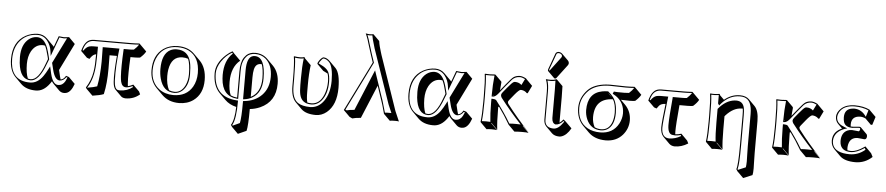

<svg xmlns="http://www.w3.org/2000/svg" viewBox="-50 -1058 7905 1713"><g transform="rotate(5 3902.5 -201.5)"><path d="M469.7 -134.3 483.4 -76.7Q486.8 -63 490.7 -51.3Q514.2 -53.2 531.2 -79.6Q533.7 -84 536.1 -87.9L563 -79.1L619.6 -22.5Q593.8 51.3 552.7 63.5Q541 66.4 528.8 66.4Q505.4 65.4 487.8 49.3L431.2 -7.3Q422.4 -16.6 415.5 -28.3Q362.3 57.6 294.4 65.4Q285.2 66.4 276.4 66.4Q190.9 65.9 144 19L87.4 -37.6Q34.7 -91.8 34.2 -195.8Q34.2 -350.1 145.5 -411.1Q196.3 -438.5 253.9 -439Q303.7 -438.5 337.4 -404.8L394 -348.1Q399.9 -342.3 404.8 -336.4L440.9 -434.1Q448.2 -434.1 464.8 -431.6Q481.4 -429.2 488.8 -429.2Q496.6 -429.2 512.7 -431.6Q527.3 -434.1 533.2 -434.1L589.4 -377.4ZM362.8 -222.2 357.9 -243.2Q342.3 -306.6 326.7 -339.4Q315.9 -342.3 305.7 -342.3Q242.2 -342.3 205.1 -277.8Q178.7 -230 178.7 -162.6Q179.2 -81.5 199.2 -33.7Q211.9 -30.3 225.1 -29.8Q293.5 -31.7 347.2 -181.2ZM373.5 -221.2 356.4 -177.7Q299.3 -21.5 225.1 -20Q129.9 -20 114.3 -167Q111.8 -191.9 111.8 -219.2Q111.8 -332 176.8 -383.3Q209.5 -408.7 249 -409.2Q312 -409.2 345.2 -322.3Q356.4 -292 367.7 -245.1ZM402.3 -192.4 516.1 -421.9Q497.6 -418.9 488.8 -418.9Q480 -418.9 462.4 -421.9Q452.1 -423.3 447.8 -423.8L384.3 -252.4L378.9 -293Q372.6 -344.7 341.3 -384.8Q307.1 -428.7 253.9 -429.2Q162.6 -429.2 103.5 -366.7Q44.4 -303.7 43.9 -195.8Q43.9 -24.9 179.7 -2.9Q199.2 0 220.2 0Q287.6 0 336.4 -69.3Q355.5 -96.2 375 -134.3L387.7 -159.2L402.8 -93.3Q425.3 -1 472.2 0Q513.2 0 535.2 -40Q543 -54.2 550.3 -72.8L540.5 -76.2Q516.6 -42 482.9 -41Q439 -43 417.5 -130.9Z M972.7 -304.2H907.2Q908.2 -276.9 908.2 -185.5Q908.2 -50.8 887.7 38.6Q886.7 43 886.2 45.4Q855 58.6 786.1 68.4L729.5 12.2L721.7 0Q765.1 -65.9 777.8 -145.5Q782.7 -176.3 784.7 -210Q786.6 -250.5 787.1 -302.7Q761.7 -298.8 742.2 -272Q737.8 -265.6 731 -256.3L708 -264.6L651.4 -320.8Q672.9 -406.7 723.1 -423.8Q739.7 -429.2 758.8 -429.2H1086.4Q1125 -429.2 1163.6 -432.1L1173.3 -422.9L1230 -366.2Q1215.3 -337.9 1180.2 -307.6Q1164.1 -304.7 1133.3 -304.2H1094.2Q1085.9 -148.9 1091.3 -69.3Q1092.3 -54.7 1093.8 -43.9Q1117.2 -49.3 1140.6 -62L1197.3 -5.4L1209 19.5Q1155.8 65.9 1083 66.4Q1056.2 65.4 1042.5 52.7L985.8 -3.9Q967.8 -23.4 964.4 -71.8Q959 -155.3 972.7 -304.2ZM758.8 -371.1H797.4V-360.8Q797.4 -265.1 794.4 -209.5Q787.6 -85.4 737.8 -6.3Q735.4 -2 732.4 1.5Q792.5 -7.8 821.3 -18.6Q840.3 -109.4 841.8 -242.2Q841.8 -335 840.3 -360.8V-371.1H989.7L988.3 -359.9Q969.7 -214.8 973.6 -89.4Q974.1 -79.6 974.6 -72.8Q978.5 -11.7 1005.9 -2.4Q1014.6 0 1026.4 0Q1091.8 -1 1140.1 -39.6L1135.7 -48.3Q1101.6 -32.2 1077.6 -32.2Q1042 -32.2 1030.8 -78.1Q1026.4 -97.2 1024.4 -125.5Q1019 -208 1027.3 -361.3L1028.3 -371.1H1076.7Q1106 -371.1 1119.1 -373.5Q1148.4 -399.9 1161.6 -421.9Q1122.6 -418.9 1086.4 -418.9H758.8Q701.7 -418.9 676.8 -365.2Q669.4 -349.1 663.6 -327.6L670.4 -325.2Q694.8 -360.4 721.7 -367.2Q737.3 -371.1 758.8 -371.1Z M1291.5 -205.1Q1291.5 -338.9 1379.9 -401.4Q1433.6 -438.5 1507.3 -439Q1601.1 -438.5 1655.3 -384.3L1711.9 -328.1Q1771.5 -267.1 1772 -157.2Q1772 -33.2 1688.5 27.8Q1634.8 66.4 1560.1 66.4Q1466.3 65.9 1408.2 8.3L1351.6 -48.3Q1292 -109.4 1291.5 -205.1ZM1557.1 -342.3Q1459.5 -342.3 1439.9 -221.2Q1436 -194.8 1436 -165.5Q1436.5 -91.3 1462.9 -40Q1485.8 -30.3 1512.2 -29.8Q1573.2 -29.8 1606.4 -97.2Q1627 -140.6 1627.4 -195.8Q1627 -288.6 1607.9 -334Q1585.4 -342.3 1557.1 -342.3ZM1500.5 -409.2Q1604 -409.2 1627.9 -302.2Q1637.2 -260.3 1637.2 -195.8Q1637.2 -98.1 1583.5 -48.3Q1552.2 -20.5 1512.2 -20Q1411.6 -20 1380.4 -137.2Q1369.6 -177.7 1369.6 -222.2Q1369.6 -358.4 1443.8 -396.5Q1469.2 -409.2 1500.5 -409.2ZM1301.3 -205.1Q1301.3 -96.2 1377.4 -39.1Q1430.2 -0.5 1503.4 0Q1621.6 0 1674.8 -90.8Q1705.1 -143.6 1705.6 -213.9Q1705.6 -358.9 1605 -408.7Q1562.5 -429.2 1507.3 -429.2Q1389.2 -429.2 1334.5 -337.4Q1301.8 -281.7 1301.3 -205.1Z M2195.3 64.5Q2195.3 214.4 2183.6 260.7L2108.4 294.4L2051.8 237.8L2040 220.2Q2069.8 173.3 2073.2 56.6Q2010.3 41.5 1971.7 2.9L1915 -53.7Q1855.5 -114.7 1855 -227.1Q1855 -317.4 1941.9 -396Q1971.7 -422.4 1997.1 -435.1L2016.1 -414.1L2072.3 -357.4Q1994.6 -293.9 1994.6 -161.6Q1995.1 -85 2015.6 -42Q2041 -30.3 2073.7 -26.9V-259.8Q2073.7 -346.7 2103.5 -389.2Q2111.8 -400.9 2122.1 -411.1Q2151.9 -439 2200.7 -439Q2266.6 -438.5 2310.1 -396L2366.7 -339.4Q2423.3 -281.7 2423.3 -180.7Q2423.3 -21 2286.6 40.5Q2241.7 60.1 2195.3 64.5ZM2194.3 -44.4Q2283.2 -89.4 2283.7 -217.8Q2283.2 -296.9 2267.1 -342.8Q2261.7 -343.3 2257.3 -343.3Q2212.9 -343.3 2200.7 -290.5Q2194.3 -262.2 2194.3 -219.2ZM2128.9 7.8V-1L2138.2 -2Q2234.4 -10.7 2294.9 -71.8Q2356.4 -134.8 2356.9 -236.8Q2356.9 -343.3 2294.9 -396.5Q2256.3 -429.2 2200.7 -429.2Q2155.3 -428.2 2128.9 -403.8Q2090.8 -364.3 2085.4 -301.8Q2084 -283.2 2084 -259.8V-16.1L2073.2 -17.1Q1940.4 -28.8 1929.2 -184.1Q1928.2 -200.7 1927.7 -217.8Q1928.2 -347.7 2001.5 -415L1994.6 -422.4Q1939.9 -392.1 1900.4 -333Q1865.2 -279.3 1864.7 -227.1Q1866.7 -15.1 2074.7 -2L2084 -1.5V7.8Q2084 162.1 2053.7 216.3Q2052.2 218.3 2051.8 219.7L2055.7 225.6L2118.2 196.8Q2128.9 149.9 2128.9 7.8ZM2293.9 -217.8Q2293.9 -88.9 2207.5 -40Q2177.2 -22.9 2139.2 -18.1L2127.9 -16.6V-275.9Q2127.9 -397 2185.1 -408.7Q2192.9 -410.2 2200.7 -410.2Q2293.5 -408.2 2293.9 -217.8Z M2692.4 -194.3V-132.3Q2692.4 -67.9 2701.7 -38.1Q2718.3 -34.2 2737.8 -34.2Q2812.5 -34.2 2848.6 -124.5Q2868.7 -175.8 2869.1 -236.8Q2868.7 -283.7 2858.9 -311.5Q2839.8 -322.3 2818.4 -332L2761.7 -388.7Q2761.7 -388.7 2761.2 -397Q2776.9 -431.2 2799.8 -447.3Q2806.6 -451.7 2811 -452.1Q2840.3 -451.2 2868.2 -423.8L2869.6 -422.4L2925.8 -365.7Q2966.8 -321.8 2967.3 -192.4Q2967.3 -39.1 2882.3 30.8Q2837.9 66.4 2785.6 66.4Q2696.8 65.9 2654.8 24.9L2598.1 -31.7Q2556.2 -75.2 2556.2 -172.9V-234.9Q2556.2 -381.8 2545.9 -436L2547.9 -439Q2611.8 -429.7 2636.7 -439Q2641.1 -438.5 2643.6 -437Q2645.5 -433.6 2646 -429.2L2702.6 -372.6Q2692.4 -294.9 2692.4 -194.3ZM2626 -251Q2626 -353 2635.7 -427.7Q2608.4 -419.9 2557.6 -427.2Q2565.9 -368.7 2565.9 -234.9V-172.9Q2565.9 -62.5 2620.1 -25.9Q2659.2 -0.5 2729 0Q2804.2 0 2853 -70.3Q2900.4 -139.2 2900.9 -249Q2900.4 -375 2862.3 -415.5Q2836.4 -441.4 2811 -441.9Q2802.7 -441.9 2781.2 -411.6Q2774.9 -402.3 2771.5 -395Q2794.4 -384.3 2815.9 -371.6Q2850.1 -351.1 2862.8 -326.7Q2878.9 -293.5 2878.9 -236.8Q2878.9 -130.4 2828.1 -68.4Q2791 -24.4 2737.8 -23.9Q2652.3 -23.9 2633.8 -100.6Q2626 -132.3 2626 -189Z M3530.3 59.6Q3526.9 57.1 3501 56.6Q3499 56.6 3498.5 56.6Q3497.1 56.6 3473.1 57.1L3448.2 59.6L3391.6 2.9Q3385.7 -15.6 3379.4 -41.5Q3369.6 -78.6 3358.9 -108.9L3314 -242.2L3189.5 56.6Q3135.3 61 3113.3 68.4L3088.4 56.6L3031.7 0L3252 -443.8L3228 -516.1Q3217.3 -547.9 3198.2 -610.8Q3189.5 -639.6 3188 -645L3176.8 -675.3L3167 -698.2Q3188 -693.8 3203.6 -693.4Q3224.6 -693.8 3235.8 -696.8L3292.5 -640.6Q3295.9 -615.2 3301.8 -593.3Q3302.2 -591.3 3314.5 -548.8Q3321.3 -525.4 3323.7 -518.6L3491.2 -31.2Q3516.6 30.8 3530.3 59.6ZM3368.7 -112.3Q3369.6 -109.9 3397.9 -11.7Q3398.4 -9.8 3398.9 -8.3Q3407.7 -9.3 3416.5 -9.8Q3430.2 -10.3 3441.9 -9.8Q3450.7 -9.8 3457 -9.8Q3448.7 -28.3 3425.3 -84L3257.3 -571.8Q3255.4 -578.6 3249 -601.1Q3236.3 -644.5 3235.4 -647.5Q3229.5 -670.4 3227.5 -685.1Q3217.3 -683.6 3203.6 -683.1Q3193.8 -683.1 3184.1 -684.6V-683.6Q3185.5 -680.2 3186 -678.7L3197.3 -648.4Q3199.2 -643.1 3208 -612.8Q3227.1 -550.3 3237.3 -519L3262.7 -443.4L3045.4 -4.4L3057.6 1Q3081.1 -6.3 3126 -9.3L3278.8 -376.5Z M4029.3 -134.3 4043 -76.7Q4046.4 -63 4050.3 -51.3Q4073.7 -53.2 4090.8 -79.6Q4093.3 -84 4095.7 -87.9L4122.6 -79.1L4179.2 -22.5Q4153.3 51.3 4112.3 63.5Q4100.6 66.4 4088.4 66.4Q4064.9 65.4 4047.4 49.3L3990.7 -7.3Q3981.9 -16.6 3975.1 -28.3Q3921.9 57.6 3854 65.4Q3844.7 66.4 3835.9 66.4Q3750.5 65.9 3703.6 19L3647 -37.6Q3594.2 -91.8 3593.8 -195.8Q3593.8 -350.1 3705.1 -411.1Q3755.9 -438.5 3813.5 -439Q3863.3 -438.5 3897 -404.8L3953.6 -348.1Q3959.5 -342.3 3964.4 -336.4L4000.5 -434.1Q4007.8 -434.1 4024.4 -431.6Q4041 -429.2 4048.3 -429.2Q4056.2 -429.2 4072.3 -431.6Q4086.9 -434.1 4092.8 -434.1L4148.9 -377.4ZM3922.4 -222.2 3917.5 -243.2Q3901.9 -306.6 3886.2 -339.4Q3875.5 -342.3 3865.2 -342.3Q3801.8 -342.3 3764.6 -277.8Q3738.3 -230 3738.3 -162.6Q3738.8 -81.5 3758.8 -33.7Q3771.5 -30.3 3784.7 -29.8Q3853 -31.7 3906.7 -181.2ZM3933.1 -221.2 3916 -177.7Q3858.9 -21.5 3784.7 -20Q3689.5 -20 3673.8 -167Q3671.4 -191.9 3671.4 -219.2Q3671.4 -332 3736.3 -383.3Q3769 -408.7 3808.6 -409.2Q3871.6 -409.2 3904.8 -322.3Q3916 -292 3927.2 -245.1ZM3961.9 -192.4 4075.7 -421.9Q4057.1 -418.9 4048.3 -418.9Q4039.6 -418.9 4022 -421.9Q4011.7 -423.3 4007.3 -423.8L3943.8 -252.4L3938.5 -293Q3932.1 -344.7 3900.9 -384.8Q3866.7 -428.7 3813.5 -429.2Q3722.2 -429.2 3663.1 -366.7Q3604 -303.7 3603.5 -195.8Q3603.5 -24.9 3739.3 -2.9Q3758.8 0 3779.8 0Q3847.2 0 3896 -69.3Q3915 -96.2 3934.6 -134.3L3947.3 -159.2L3962.4 -93.3Q3984.9 -1 4031.7 0Q4072.8 0 4094.7 -40Q4102.5 -54.2 4109.9 -72.8L4100.1 -76.2Q4076.2 -42 4042.5 -41Q3998.5 -43 3977.1 -130.9Z M4265.1 -234.9Q4265.1 -367.7 4256.3 -429.2L4258.3 -432.1Q4301.3 -428.7 4345.2 -433.1Q4351.1 -432.6 4352.5 -431.6L4409.2 -375Q4410.6 -372.1 4410.6 -366.2Q4406.2 -323.7 4404.3 -296.4Q4404.3 -296.4 4452.6 -356Q4498 -412.1 4515.1 -423.8Q4538.6 -439 4570.8 -439.5Q4595.2 -439 4627 -421.9L4630.4 -417.5L4686.5 -360.8L4652.8 -292H4644.5L4634.8 -301.3Q4614.3 -315.9 4588.9 -316.4Q4574.7 -316.4 4534.2 -267.1Q4531.2 -263.2 4528.8 -260.3L4493.7 -217.3Q4484.9 -205.6 4483.9 -199.2Q4484.9 -189 4489.7 -181.6Q4583.5 -59.1 4692.9 56.6L4636.2 0L4634.3 2.9L4690.9 59.6Q4675.8 56.6 4630.9 56.6Q4590.8 56.6 4564.5 59.6L4508.3 2.9Q4458.5 -82.5 4409.7 -148.4Q4405.8 -148.4 4401.9 -148.4V-123.5Q4401.9 -14.2 4410.6 56.6L4354 0L4352.1 2.9L4408.7 59.6Q4390.1 56.6 4361.8 56.6Q4333 56.6 4314.9 59.6L4258.3 2.9L4256.3 0Q4265.1 -68.8 4265.1 -180.2ZM4639.6 -297.4 4640.1 -296.9Q4640.1 -296.9 4639.6 -297.4ZM4350.6 -245.6 4345.2 -251V-245.1Q4348.6 -245.1 4350.6 -245.6ZM4274.9 -234.9V-180.2Q4274.9 -72.8 4267.1 -8.3Q4286.6 -10.3 4305.2 -9.8Q4324.2 -9.8 4343.3 -8.3Q4335.4 -76.2 4335 -180.2V-214.8H4345.2Q4368.2 -214.4 4377.4 -206.5L4378.4 -206.1L4378.9 -205.1Q4458.5 -101.1 4507.8 -17.1Q4510.7 -11.7 4513.7 -7.8Q4542 -10.3 4574.2 -9.8Q4592.8 -9.8 4614.3 -8.8Q4513.7 -116.7 4425.3 -231.9Q4418 -243.2 4417.5 -255.9Q4418 -266.6 4429.2 -280.3L4464.4 -323.2Q4506.8 -375.5 4522.5 -381.3Q4527.8 -382.8 4532.2 -382.8Q4567.9 -382.3 4590.8 -360.4L4618.2 -415.5Q4590.8 -429.2 4570.8 -429.2Q4531.7 -429.2 4503.9 -401.4Q4493.2 -390.1 4460.4 -349.6Q4460.4 -349.6 4449.7 -336.9Q4409.7 -287.6 4395 -268.6Q4370.6 -238.3 4350.1 -235.4Q4347.7 -234.9 4345.7 -235.4L4335 -234.4V-251Q4335 -339.4 4344.2 -422.9Q4308.6 -419.9 4267.1 -421.4Q4274.9 -356.9 4274.9 -234.9Z M4897 -683.1Q4916 -682.1 4929.2 -669.4L4985.8 -613.3Q4995.1 -603 4995.1 -591.3Q4994.6 -581.1 4989.3 -573.2L4897.5 -451.7Q4891.1 -444.3 4885.3 -443.4Q4878.9 -443.8 4875 -447.8L4818.4 -503.9Q4814.9 -508.3 4814.9 -513.2Q4815.4 -517.6 4816.9 -522.9L4868.7 -666Q4876.5 -682.6 4897 -683.1ZM4821.8 -321.8Q4821.3 -391.6 4803.7 -429.2L4805.7 -431.2Q4817.9 -429.2 4849.6 -429.2Q4875 -429.7 4899.9 -439L4956.5 -382.3Q4956.5 -381.3 4958.5 -286.6V-55.2Q4975.1 -65.9 4991.7 -86.9L5012.7 -69.8L5069.3 -13.7Q5032.7 50.8 4985.8 65.4Q4975.6 68.4 4966.3 68.4Q4923.8 67.9 4900.4 45.4L4843.8 -11.2Q4822.3 -34.2 4821.8 -70.8ZM4831.5 -321.8V-70.8Q4831.5 -6.3 4895 1Q4902.8 2 4909.7 2Q4952.6 2 4994.6 -59.6Q4997.6 -64 5000 -67.9L4993.2 -72.8Q4960.4 -36.1 4924.8 -36.1Q4893.1 -43.9 4891.6 -90.8V-342.8Q4891.6 -368.7 4890.1 -424.8Q4869.6 -418.9 4849.6 -418.9Q4835.9 -418.9 4818.4 -419.9Q4831.5 -382.8 4831.5 -321.8ZM4897 -672.9Q4882.8 -671.9 4878.4 -662.6L4826.2 -519.5Q4825.2 -516.1 4824.7 -513.2Q4826.7 -511.2 4828.1 -510.3Q4830.6 -512.2 4833 -514.2L4924.8 -636.2Q4928.2 -641.1 4928.7 -647.9Q4928.7 -663.6 4908.7 -670.9Q4902.8 -672.9 4897 -672.9Z M5614.3 -307.6Q5598.1 -304.7 5567.4 -304.2Q5514.6 -304.2 5486.8 -306.2L5526.9 -266.1Q5581.5 -210 5582 -129.4Q5582 -55.2 5532.2 2.4Q5475.6 65.9 5382.3 66.4Q5283.7 65.9 5227.1 9.8L5170.4 -46.9Q5113.3 -105.5 5112.8 -204.1Q5114.3 -296.4 5182.6 -366.2Q5236.8 -420.4 5342.3 -430.2Q5360.8 -431.6 5378.9 -432.1Q5402.3 -432.1 5449.5 -430.7Q5496.6 -429.2 5520.5 -429.2Q5559.6 -429.2 5597.7 -432.1L5607.9 -422.9L5664.1 -366.2Q5648.4 -337.4 5614.3 -307.6ZM5332.5 -28.8Q5402.8 -28.8 5429.7 -104.5Q5441.4 -139.6 5441.9 -185.1Q5441.4 -262.7 5415.5 -304.2Q5253.4 -299.8 5252.4 -131.3Q5252.9 -82.5 5274.4 -42Q5300.8 -28.8 5332.5 -28.8ZM5403.3 -321.3Q5394.5 -332.5 5385.7 -341.8Q5375.5 -351.6 5363.8 -360.8ZM5332.5 -19Q5240.7 -19 5202.6 -106.4Q5186 -145.5 5185.5 -188Q5185.5 -341.3 5313.5 -366.2Q5337.4 -370.6 5363.8 -371.1H5367.2L5369.6 -368.7Q5396.5 -346.7 5413.6 -324.2Q5451.2 -273.9 5451.7 -185.1Q5451.7 -69.8 5385.3 -32.2Q5360.8 -19.5 5332.5 -19ZM5553.2 -373.5Q5582 -399.4 5595.7 -421.9Q5556.2 -418.9 5520.5 -418.9Q5496.6 -418.9 5449.2 -420.4Q5402.3 -421.9 5378.9 -421.9Q5267.1 -421.9 5200.7 -368.7Q5194.3 -363.3 5189.9 -358.9Q5124 -293 5122.6 -206.1Q5122.6 -204.6 5122.6 -204.1Q5122.6 -78.1 5212.9 -26.9Q5260.7 -0.5 5325.7 0Q5440.9 0 5491.7 -94.7Q5515.1 -139.6 5515.6 -186Q5515.6 -281.7 5439.5 -335.4Q5428.2 -343.3 5417 -349.1L5408.7 -353.5L5418 -374L5425.3 -373Q5442.4 -371.1 5510.7 -371.1Q5540 -371.6 5553.2 -373.5Z M6011.2 -304.2Q5995.1 -128.4 5995.1 -69.3Q5995.1 -53.2 5996.1 -42H5997.1Q6022.5 -42.5 6050.3 -51.8L6106.9 4.9L6119.1 29.8Q6061 66.4 6000 66.4Q5969.7 65.4 5950.7 46.9L5894 -9.8Q5867.2 -38.1 5866.7 -91.8Q5866.7 -139.6 5886.7 -304.2Q5848.1 -303.2 5829.6 -282.7Q5822.3 -273.9 5810.1 -256.3L5787.1 -264.6L5730.5 -320.8Q5752 -406.7 5802.2 -423.8Q5818.8 -429.2 5837.4 -429.2H6038.1Q6077.1 -429.2 6115.7 -432.1L6125.5 -422.9L6182.1 -366.2Q6166.5 -336.9 6132.3 -307.6Q6116.2 -304.7 6085.4 -304.2ZM5944.8 -361.8 5945.3 -371.1H6028.8Q6057.6 -371.1 6071.3 -373.5Q6100.1 -399.4 6113.8 -421.9Q6074.2 -418.9 6038.1 -418.9H5837.4Q5780.3 -418.9 5755.9 -365.2Q5748.5 -349.1 5742.7 -327.6L5749.5 -325.2Q5773.9 -360.4 5800.8 -367.2Q5815.9 -370.6 5837.4 -371.1H5904.8L5903.3 -359.9Q5876.5 -136.2 5876.5 -91.8Q5876.5 -13.7 5927.7 -2Q5936 -0.5 5943.8 0Q5999.5 -0.5 6049.8 -30.8L6045.4 -39.6Q6019.5 -32.2 5997.1 -31.7Q5983.9 -31.7 5970.2 -34.2Q5931.2 -40.5 5928.7 -114.3Q5928.7 -120.6 5928.7 -126Q5928.7 -187 5944.8 -361.8Z M6576.7 -322.3Q6572.3 -322.3 6568.8 -322.3Q6495.1 -322.3 6429.2 -251Q6423.8 -245.1 6419.9 -240.2V-123.5Q6419.9 -7.3 6428.7 56.6L6372.1 0L6370.1 2.9L6426.8 59.6Q6408.2 56.6 6379.9 56.6Q6351.1 56.6 6333 59.6L6276.4 2.9L6274.4 0Q6283.2 -62 6283.2 -180.2V-234.9Q6283.2 -373 6274.4 -429.2L6276.4 -432.1Q6320.3 -427.7 6357.4 -435.1Q6360.4 -434.6 6361.3 -433.6Q6362.8 -430.7 6363.3 -424.8L6402.3 -386.2Q6467.3 -439.5 6543 -439Q6594.7 -438.5 6623 -411.1L6679.2 -354.5Q6716.3 -315.9 6716.8 -224.6V62.5Q6716.8 89.8 6718.3 140.6Q6719.7 182.6 6719.7 200.7Q6719.7 240.7 6714.8 260.7L6633.8 294.4L6577.1 237.8L6566.4 220.2Q6580.1 184.1 6580.1 17.1Q6580.1 11.2 6580.1 5.9V-263.2Q6580.1 -301.8 6576.7 -322.3ZM6365.7 -349.6 6363.3 -352.1 6365.2 -349.1ZM6373 -342.8 6364.3 -332 6353 -349.1V-424.3Q6321.3 -419.4 6285.6 -421.4Q6293.5 -362.3 6293 -234.9V-180.2Q6293 -65.9 6285.6 -8.3Q6305.2 -10.3 6323.2 -9.8Q6342.3 -9.8 6360.8 -8.3Q6353 -70.3 6353 -180.2V-300.8L6355.5 -303.2Q6418.9 -379.4 6496.1 -388.2Q6504.9 -389.2 6512.2 -389.2Q6572.8 -389.2 6585.4 -329.1Q6590.3 -304.7 6590.3 -263.2V5.9Q6590.3 173.8 6578.6 214.4Q6577.6 217.3 6577.1 218.8L6581.1 225.6L6649.4 196.8Q6652.8 177.2 6653.3 144Q6653.3 126 6651.9 85Q6650.4 33.2 6650.4 5.9V-280.8Q6650.4 -404.3 6581.1 -424.3Q6564.5 -429.2 6543 -429.2Q6450.2 -429.2 6380.9 -352.1Q6376.5 -346.7 6373 -342.8Z M6876 -234.9Q6876 -367.7 6867.2 -429.2L6869.1 -432.1Q6912.1 -428.7 6956.1 -433.1Q6961.9 -432.6 6963.4 -431.6L7020 -375Q7021.5 -372.1 7021.5 -366.2Q7017.1 -323.7 7015.1 -296.4Q7015.1 -296.4 7063.5 -356Q7108.9 -412.1 7126 -423.8Q7149.4 -439 7181.6 -439.5Q7206.1 -439 7237.8 -421.9L7241.2 -417.5L7297.4 -360.8L7263.7 -292H7255.4L7245.6 -301.3Q7225.1 -315.9 7199.7 -316.4Q7185.5 -316.4 7145 -267.1Q7142.1 -263.2 7139.6 -260.3L7104.5 -217.3Q7095.7 -205.6 7094.7 -199.2Q7095.7 -189 7100.6 -181.6Q7194.3 -59.1 7303.7 56.6L7247.1 0L7245.1 2.9L7301.8 59.6Q7286.6 56.6 7241.7 56.6Q7201.7 56.6 7175.3 59.6L7119.1 2.9Q7069.3 -82.5 7020.5 -148.4Q7016.6 -148.4 7012.7 -148.4V-123.5Q7012.7 -14.2 7021.5 56.6L6964.8 0L6962.9 2.9L7019.5 59.6Q7001 56.6 6972.7 56.6Q6943.8 56.6 6925.8 59.6L6869.1 2.9L6867.2 0Q6876 -68.8 6876 -180.2ZM7250.5 -297.4 7251 -296.9Q7251 -296.9 7250.5 -297.4ZM6961.4 -245.6 6956.1 -251V-245.1Q6959.5 -245.1 6961.4 -245.6ZM6885.7 -234.9V-180.2Q6885.7 -72.8 6877.9 -8.3Q6897.5 -10.3 6916 -9.8Q6935.1 -9.8 6954.1 -8.3Q6946.3 -76.2 6945.8 -180.2V-214.8H6956.1Q6979 -214.4 6988.3 -206.5L6989.3 -206.1L6989.7 -205.1Q7069.3 -101.1 7118.7 -17.1Q7121.6 -11.7 7124.5 -7.8Q7152.8 -10.3 7185.1 -9.8Q7203.6 -9.8 7225.1 -8.8Q7124.5 -116.7 7036.1 -231.9Q7028.8 -243.2 7028.3 -255.9Q7028.8 -266.6 7040 -280.3L7075.2 -323.2Q7117.7 -375.5 7133.3 -381.3Q7138.7 -382.8 7143.1 -382.8Q7178.7 -382.3 7201.7 -360.4L7229 -415.5Q7201.7 -429.2 7181.6 -429.2Q7142.6 -429.2 7114.7 -401.4Q7104 -390.1 7071.3 -349.6Q7071.3 -349.6 7060.5 -336.9Q7020.5 -287.6 7005.9 -268.6Q6981.4 -238.3 6960.9 -235.4Q6958.5 -234.9 6956.5 -235.4L6945.8 -234.4V-251Q6945.8 -339.4 6955.1 -422.9Q6919.4 -419.9 6877.9 -421.4Q6885.7 -356.9 6885.7 -234.9Z M7625 -342.3Q7549.3 -339.8 7548.3 -267.6Q7548.3 -256.3 7549.3 -247.6Q7557.1 -247.1 7565.4 -247.1Q7565.9 -247.1 7579.1 -248Q7622.1 -252 7626.5 -252Q7636.2 -251.5 7640.6 -247.6L7697.3 -190.9Q7702.1 -185.1 7702.1 -170.4Q7700.2 -145.5 7682.1 -144.5Q7678.2 -144.5 7653.3 -147.5Q7626.5 -150.4 7621.1 -150.4Q7556.2 -150.4 7541 -86.9Q7537.6 -71.3 7537.1 -54.2Q7537.1 -42.5 7539.1 -33.7Q7554.7 -30.3 7572.8 -29.8Q7619.6 -29.8 7685.1 -74.7Q7689.9 -78.1 7695.8 -82L7752 -25.4L7768.1 6.3Q7703.6 65.9 7618.2 66.4Q7521.5 65.9 7479 23.9L7422.4 -32.7Q7393.1 -63 7392.6 -107.9Q7392.6 -180.2 7460.9 -216.3Q7467.8 -219.7 7474.1 -222.7L7435.1 -261.7Q7412.1 -286.1 7411.6 -321.8Q7411.6 -366.2 7453.1 -401.9Q7497.6 -438.5 7569.8 -439Q7650.4 -438.5 7704.6 -411.1L7706.5 -408.2L7763.2 -351.6L7740.2 -279.3L7727.1 -278.3L7674.8 -330.6Q7651.4 -342.3 7625 -342.3ZM7568.8 -409.2Q7635.7 -407.7 7676.3 -345.2L7694.8 -404.8Q7641.6 -428.7 7569.8 -429.2Q7469.2 -429.2 7433.1 -361.8Q7422.4 -340.8 7421.9 -321.8Q7421.9 -273.9 7469.2 -249.5Q7480.5 -243.7 7494.1 -238.3L7520.5 -228L7493.7 -219.7Q7406.2 -185.1 7402.8 -107.9Q7402.8 -22.9 7504.9 -4.4Q7531.2 0 7561.5 0Q7638.7 -0.5 7699.2 -52.2L7691.9 -67.4Q7621.6 -21 7572.8 -20Q7485.4 -20 7472.7 -89.4Q7470.7 -100.1 7470.7 -110.8Q7470.7 -184.1 7522.9 -208.5Q7541.5 -216.8 7564.5 -216.8Q7570.3 -216.8 7602.1 -213.4Q7622.6 -210.9 7625.5 -210.9Q7634.8 -218.8 7635.7 -227.1Q7635.7 -240.2 7632.8 -241.2Q7629.9 -241.7 7626.5 -242.2Q7624.5 -242.2 7591.3 -239.3Q7567.4 -237.3 7565.4 -236.8Q7502 -236.8 7487.3 -281.7Q7481.9 -299.8 7481.4 -324.2Q7481.4 -401.4 7555.2 -408.2Q7562.5 -409.2 7568.8 -409.2Z"/></g></svg>

Font: Linux Biolinum Shadow O
Style: Regular
Weight: 400
Designer: Philipp H. Poll
Foundry: Philipp H. Poll
Version: Version 1.0.4